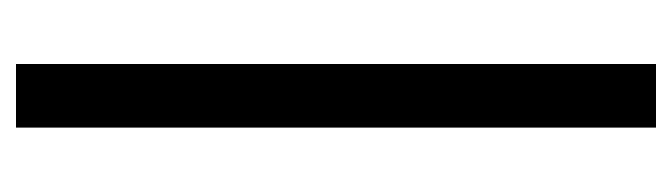

<svg xmlns="http://www.w3.org/2000/svg" viewBox="-320 -520 840 240"><g transform="rotate(-90 100.0 -400.0)"><path d="M60.5 0V-800H140V0Z"/></g></svg>

Font: Big Shoulders Stencil Text
Style: Regular
Weight: 400
Designer: Patric King
Foundry: XO Type Co
Version: Version 1.000